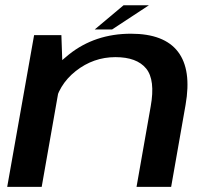

<svg xmlns="http://www.w3.org/2000/svg" viewBox="-20 -726 826 746"><path d="M8 0H142L223 -460L218.5 -589.5H112.5ZM510.5 0H645L701 -318.5Q725 -455 671.5 -525Q618 -595 489 -595Q349 -595 248 -514.5Q147 -434 133 -355.5L190.5 -310.5Q205.5 -395.5 274.2 -449.8Q343 -504 428.5 -504Q511.5 -504 547.8 -459.8Q584 -415.5 565.5 -312.5ZM348 -611.5H415.5L558.5 -705.5H460Z"/></svg>

Font: Anybody Expanded Medium
Style: Italic
Weight: 500
Width: 7
Italic angle: -10°
Version: Version 1.113;gftools[0.9.25]